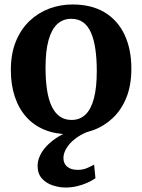

<svg xmlns="http://www.w3.org/2000/svg" viewBox="-20 -589 636 858"><path d="M28.5 -276Q28.5 -349.5 51 -404.2Q73.5 -459 112.5 -495.8Q151.5 -532.5 200.8 -550.8Q250 -569 304 -569Q389 -569 447.5 -533.8Q506 -498.5 536.5 -434Q567 -369.5 567 -282Q567 -207.5 544.5 -152.2Q522 -97 483.2 -60.8Q444.5 -24.5 395 -6.8Q345.5 11 291 11Q228 11 179.2 -9Q130.5 -29 97 -66.8Q63.5 -104.5 46 -157.5Q28.5 -210.5 28.5 -276ZM300 -53Q336.5 -53 361.5 -76.5Q386.5 -100 399.5 -148.5Q412.5 -197 412.5 -271.5Q412.5 -326 406.2 -369.2Q400 -412.5 386.8 -442.8Q373.5 -473 351.8 -489Q330 -505 298.5 -505Q261.5 -505 236 -481.5Q210.5 -458 197 -409.8Q183.5 -361.5 183.5 -286.5Q183.5 -231.5 190 -188.2Q196.5 -145 210.5 -115Q224.5 -85 246.5 -69Q268.5 -53 300 -53ZM273.5 249Q245 249 215.8 239.5Q186.5 230 167.2 208.5Q148 187 148 152Q148 130.5 157.8 108.5Q167.5 86.5 186 66.2Q204.5 46 230.2 28.5Q256 11 288 -1L322 -5L373.5 -1Q339.5 12.5 314.8 32Q290 51.5 276.8 73.8Q263.5 96 263.5 117Q263.5 142 280.2 156Q297 170 327 170Q350 170 366.5 163Q383 156 400.5 147L406.5 207.5Q391.5 218 370.5 227.5Q349.5 237 324.8 243Q300 249 273.5 249Z"/></svg>

Font: Merriweather 20pt
Style: Bold
Weight: 700
Version: Version 2.100